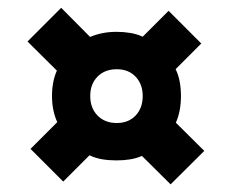

<svg xmlns="http://www.w3.org/2000/svg" viewBox="-20 -574 600 497"><path d="M421.6 -96.8 508.8 -183.4 435.2 -256.4Q442 -271.6 445.2 -288.9Q448.4 -306.2 448.4 -325.4Q448.4 -345.2 445.2 -362.5Q442 -379.8 434.6 -395L501 -461.4L416.4 -546L349.4 -479Q334.8 -485.8 317.5 -488.7Q300.2 -491.6 281.6 -491.6Q262.4 -491.6 245.4 -488.2Q228.4 -484.8 213.2 -478.4L138.4 -553.8L51.2 -466.6L127.2 -391.2Q120.8 -376.6 117.7 -360.3Q114.6 -344 114.6 -325.4Q114.6 -306.4 118 -289.6Q121.4 -272.8 128.2 -257.8L59 -188.6L143.6 -104L211.6 -172Q227.2 -164.6 244.5 -161.7Q261.8 -158.8 281.6 -158.8Q299.8 -158.8 316.3 -161.4Q332.8 -164 347.4 -170.4ZM282.2 -255.6Q251.4 -255.6 232.5 -274.9Q213.6 -294.2 213.6 -325.4Q213.6 -356.6 232.5 -375.7Q251.4 -394.8 282.2 -394.8Q312.6 -394.8 331 -375.5Q349.4 -356.2 349.4 -325.4Q349.4 -294.2 331 -274.9Q312.6 -255.6 282.2 -255.6Z"/></svg>

Font: Fixel Variable
Style: Regular
Weight: 100
Width: 3
Designer: AlfaBravo + MacPaw
Foundry: Kyrylo Tkachov, Marchela Mozhyna, Serhii Makarenko, Maria Weinstein, Zakhar Kryvoshyya
Version: Version 1.211